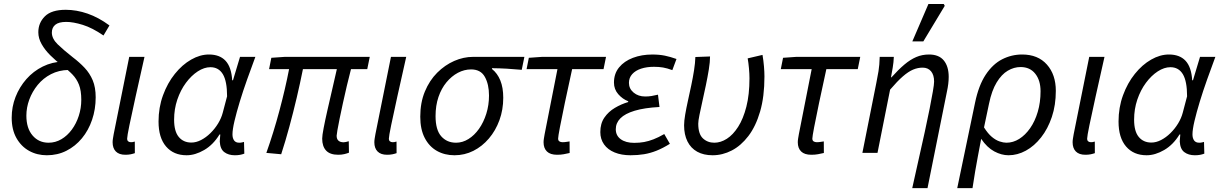

<svg xmlns="http://www.w3.org/2000/svg" viewBox="-20 -774 6180 972"><path d="M217.2 12Q167.4 12 127.2 -10.4Q87.1 -32.7 63.1 -75.3Q39.2 -117.8 39.2 -178.2Q39.2 -233.2 58.7 -283.3Q78.3 -333.3 113.5 -373.5Q148.8 -413.6 196.6 -437.2Q244.3 -460.8 300.4 -462.5L326.7 -419.9Q277.6 -418.9 238.1 -398.5Q198.6 -378.1 170.8 -344.1Q143.1 -310.1 128.3 -269.8Q113.5 -229.5 113.5 -188.6Q113.5 -124.6 144.9 -88.1Q176.2 -51.5 225.8 -51.5Q260.7 -51.5 290.9 -69.3Q321 -87.1 343.6 -117.8Q366.2 -148.5 378.8 -187.4Q391.5 -226.4 391.5 -268.7Q391.5 -315.4 379.9 -345Q368.3 -374.6 346.7 -397Q325.1 -419.4 294.3 -442Q262.7 -466.3 235.1 -493.6Q207.5 -520.9 190.8 -550.5Q174 -580 174 -610.8Q174 -658.2 207.2 -691.3Q240.4 -724.4 312.9 -724.4Q367.4 -724.4 423.3 -705.1Q479.3 -685.7 534.1 -645.2L503.9 -594.3Q447.5 -633.1 399.1 -648.1Q350.7 -663.1 315.4 -663.1Q277.7 -663.1 260.1 -648.8Q242.5 -634.5 242.5 -609.1Q242.5 -578.3 272.1 -549.5Q301.8 -520.7 348.2 -484.3Q382.3 -458.4 408.3 -430.8Q434.3 -403.2 449.4 -367.5Q464.4 -331.8 464.4 -281.3Q464.4 -221.1 446.2 -167.7Q428.1 -114.3 394.7 -73.9Q361.3 -33.5 316.3 -10.8Q271.3 12 217.2 12Z M614.8 9.5Q582.9 9.5 566.5 -7.1Q550.1 -23.6 550.1 -53.8Q550.1 -62.4 551.8 -72.8Q553.5 -83.1 555.6 -95.2L634.2 -486.1H711.5Q686.5 -375.1 666.6 -285.6Q646.6 -196.2 635.2 -140Q623.7 -83.8 623.7 -72.5Q623.7 -62.5 629.2 -58.3Q634.7 -54.1 642.8 -54.1Q646.5 -54.1 651.1 -54.6Q655.7 -55.1 662.4 -57.3L662.7 1.3Q653.5 4.6 641.6 7.1Q629.8 9.5 614.8 9.5Z M924.7 12Q858.8 12 820.7 -32.4Q782.6 -76.8 782.6 -158.5Q782.6 -229.9 805.3 -291.8Q827.9 -353.7 865.2 -400Q902.4 -446.4 947.6 -472.2Q992.7 -498.1 1037.7 -498.1Q1092.1 -498.1 1121.7 -466.5Q1151.3 -434.8 1155.5 -367.7H1159.5L1195.1 -486.1H1272.8Q1251.9 -430.1 1231.1 -371.7Q1210.3 -313.3 1193.8 -259Q1177.3 -204.7 1167.1 -161.5Q1156.9 -118.2 1156.9 -93.6Q1156.9 -75 1164.9 -63.3Q1172.9 -51.5 1191.5 -51.5Q1199.4 -51.5 1205.1 -53Q1210.9 -54.5 1215.3 -55.5L1216.9 3.8Q1206 7.9 1195 9.9Q1184 12 1168.6 12Q1136.7 12 1115.6 -3.8Q1094.5 -19.5 1092.6 -57.8Q1092.6 -63.5 1093.6 -73.3Q1094.5 -83.1 1095.2 -93.2H1091.2Q1059.7 -41.4 1013.9 -14.7Q968.1 12 924.7 12ZM948.8 -52.3Q972.9 -52.3 997.8 -65.1Q1022.7 -77.9 1045.1 -99.8Q1067.5 -121.8 1084 -148.7Q1100.4 -175.6 1107.7 -203.5L1129.6 -286.5Q1129.6 -362.9 1108.2 -398.4Q1086.8 -433.8 1045.3 -433.8Q1013.7 -433.8 981.1 -412.6Q948.6 -391.4 921.3 -354.7Q894.1 -318 877.7 -269.9Q861.4 -221.9 861.4 -168.2Q861.4 -109.1 885 -80.7Q908.5 -52.3 948.8 -52.3Z M1692.4 9.5Q1650.7 9.5 1630.9 -11.8Q1611.1 -33 1611.1 -72.3Q1611.1 -88 1618.5 -126.2Q1625.8 -164.5 1637.5 -215.7Q1649.2 -266.8 1661.8 -321.4Q1674.5 -375.9 1685.3 -424H1513.6Q1499.5 -353.4 1482.1 -279.3Q1464.7 -205.2 1444.9 -132.5Q1425.2 -59.7 1403.5 6.9L1328.4 0Q1365.2 -103.5 1394.7 -214.2Q1424.3 -324.8 1443.5 -424H1342.2L1353.6 -481.4L1421.3 -486.1H1851.9L1839.2 -424H1756.9Q1746.4 -384.4 1736 -340Q1725.7 -295.7 1716.2 -252.8Q1706.7 -209.9 1699.5 -174.2Q1692.3 -138.5 1688.2 -115.2Q1684.2 -92 1684.2 -87Q1684.2 -70.2 1693.3 -62Q1702.5 -53.7 1719.8 -53.7Q1724.8 -53.7 1731.1 -55.2Q1737.3 -56.7 1745.6 -59L1746.6 -1.1Q1737.7 2.6 1723.6 6.1Q1709.6 9.5 1692.4 9.5Z M1939.8 9.5Q1907.9 9.5 1891.5 -7.1Q1875.1 -23.6 1875.1 -53.8Q1875.1 -62.4 1876.8 -72.8Q1878.5 -83.1 1880.6 -95.2L1959.2 -486.1H2036.5Q2011.5 -375.1 1991.6 -285.6Q1971.6 -196.2 1960.2 -140Q1948.7 -83.8 1948.7 -72.5Q1948.7 -62.5 1954.2 -58.3Q1959.7 -54.1 1967.8 -54.1Q1971.5 -54.1 1976.1 -54.6Q1980.7 -55.1 1987.4 -57.3L1987.7 1.3Q1978.5 4.6 1966.6 7.1Q1954.8 9.5 1939.8 9.5Z M2280.9 12Q2230.9 12 2191.8 -10.1Q2152.7 -32.2 2130.2 -75.7Q2107.6 -119.2 2107.6 -183.2Q2107.6 -254.4 2130.9 -310.6Q2154.2 -366.8 2193.2 -405.8Q2232.3 -444.8 2279.5 -465.5Q2326.7 -486.1 2374.9 -486.1H2634.7L2621.3 -420.6Q2582.1 -424.3 2545.7 -426.3Q2509.2 -428.4 2470.6 -428.8V-424.8Q2498.1 -403.1 2512.9 -366.8Q2527.7 -330.6 2527.7 -279.1Q2527.7 -218.5 2508.4 -165.6Q2489.1 -112.7 2455 -72.8Q2421 -32.8 2376.5 -10.4Q2331.9 12 2280.9 12ZM2288.8 -51.5Q2321.7 -51.5 2351.6 -70.2Q2381.6 -88.8 2404.9 -121.7Q2428.2 -154.7 2441.9 -198.2Q2455.6 -241.8 2455.6 -290.6Q2455.6 -346.9 2434.6 -384.7Q2413.7 -422.6 2364.8 -422.6Q2330.4 -422.6 2298.1 -405.5Q2265.9 -388.3 2240.2 -357.3Q2214.5 -326.2 2199.7 -282.9Q2185 -239.7 2185 -186.4Q2185 -116.4 2213.7 -84Q2242.5 -51.5 2288.8 -51.5Z M2800.3 9.5Q2765.9 9.5 2748.9 -7.1Q2731.8 -23.6 2731.8 -53.8Q2731.8 -62.4 2733.5 -72.8Q2735.2 -83.1 2737.3 -95.2L2802.1 -424H2645.8L2657.2 -481.4L2724.2 -486.1H3048L3035.4 -424H2876.4Q2855.4 -329.1 2839.5 -253Q2823.5 -177 2814.5 -129.5Q2805.5 -82.1 2805.5 -72.5Q2805.5 -62.5 2811.9 -58.3Q2818.3 -54.1 2827.7 -54.1Q2838.3 -54.1 2846.7 -55.6Q2855.1 -57.1 2863.5 -58.1L2863.8 0.5Q2849.1 3.9 2834.2 6.7Q2819.4 9.5 2800.3 9.5Z M3171.8 12Q3126 12 3091.3 -2.3Q3056.6 -16.6 3037.9 -43.1Q3019.1 -69.7 3019.1 -105.4Q3019.1 -148.7 3039.6 -178.6Q3060.2 -208.6 3092.7 -227.8Q3125.1 -247 3160.3 -257.4V-261.4Q3131.6 -272.4 3109.9 -297.2Q3088.2 -322 3088.2 -356Q3088.2 -401.3 3114.1 -432.8Q3139.9 -464.4 3184.1 -481.2Q3228.3 -498 3282.3 -498Q3318 -498 3346 -492.2Q3373.9 -486.4 3404.7 -475.4L3383.7 -419Q3357 -428.8 3336.5 -432.3Q3316 -435.8 3290.7 -435.8Q3254 -435.8 3225.5 -426.4Q3197.1 -417.1 3180.5 -398.7Q3164 -380.3 3164 -354.6Q3164 -325 3187.7 -305.2Q3211.4 -285.5 3246.4 -285.5Q3263.3 -285.5 3278 -287.9Q3292.7 -290.3 3311 -294.7L3318.7 -232.4Q3241.9 -228.2 3192.9 -213.4Q3144 -198.6 3120.7 -175Q3097.4 -151.4 3097.4 -119.9Q3097.4 -87.3 3122.7 -69.1Q3148 -50.8 3190.4 -50.8Q3217.9 -50.8 3240.8 -55Q3263.7 -59.2 3288.2 -68.7Q3312.7 -78.1 3342.8 -95.4L3371.3 -46Q3335.2 -23.6 3303.8 -11.1Q3272.3 1.4 3240.7 6.7Q3209 12 3171.8 12Z M3587.6 12Q3542.1 12 3509.7 -5.9Q3477.3 -23.9 3460.3 -58Q3443.2 -92.1 3443.2 -139.8Q3443.2 -161.2 3448.7 -193.4Q3454.1 -225.5 3462.6 -263.8Q3471 -302.1 3479.5 -341.9Q3487.9 -381.7 3493.7 -418.7Q3499.5 -455.6 3500.3 -485.4L3574.6 -488.1Q3574.6 -460.7 3568.5 -422.9Q3562.4 -385.2 3553.6 -342.9Q3544.8 -300.6 3535.9 -261.4Q3527.1 -222.2 3521 -192Q3514.9 -161.7 3514.9 -148Q3514.9 -95.7 3538.4 -73.6Q3562 -51.5 3596.2 -51.5Q3628.4 -51.5 3659.7 -71.5Q3691 -91.5 3716.9 -132Q3742.8 -172.5 3758.5 -233.9Q3774.2 -295.3 3774.2 -377.6Q3774.2 -400.1 3771.6 -428.5Q3769 -457 3765.1 -478.5L3840.2 -496.1Q3845.2 -466.7 3847.6 -438Q3850 -409.4 3850 -386.9Q3850 -284.6 3828.1 -209.5Q3806.1 -134.3 3768.7 -85.4Q3731.3 -36.4 3684.6 -12.2Q3637.8 12 3587.6 12Z M4087.3 9.5Q4052.9 9.5 4035.9 -7.1Q4018.8 -23.6 4018.8 -53.8Q4018.8 -62.4 4020.5 -72.8Q4022.2 -83.1 4024.3 -95.2L4089.1 -424H3932.8L3944.2 -481.4L4011.2 -486.1H4335L4322.4 -424H4163.4Q4142.4 -329.1 4126.5 -253Q4110.5 -177 4101.5 -129.5Q4092.5 -82.1 4092.5 -72.5Q4092.5 -62.5 4098.9 -58.3Q4105.3 -54.1 4114.7 -54.1Q4125.3 -54.1 4133.7 -55.6Q4142.1 -57.1 4150.5 -58.1L4150.8 0.5Q4136.1 3.9 4121.2 6.7Q4106.4 9.5 4087.3 9.5Z M4598.2 178.5Q4614.8 103.2 4631.1 31Q4647.4 -41.2 4661.6 -105.9Q4675.8 -170.6 4686.2 -223.3Q4696.6 -275.9 4702.7 -311.5Q4708.9 -347.1 4708.9 -360.9Q4708.9 -394.4 4693.5 -413Q4678 -431.6 4650.9 -431.6Q4626.4 -431.6 4602.6 -421.6Q4578.7 -411.6 4550.7 -387.3Q4522.7 -363 4486.1 -320.1L4422.3 0H4345.8L4416.3 -353.6Q4422.3 -383 4427.4 -413.6Q4432.5 -444.3 4433.5 -486.1H4505Q4504 -459 4499.4 -431.7Q4494.9 -404.3 4490.6 -382.4H4493Q4528.1 -421.4 4558.2 -446.9Q4588.3 -472.4 4618.3 -485.2Q4648.3 -498.1 4683.1 -498.1Q4733.4 -498.1 4758.1 -467.8Q4782.8 -437.5 4782.8 -384.9Q4782.8 -368.2 4780.6 -349.6Q4778.4 -331 4773.4 -308L4675.5 178.5ZM4598.7 -564.4 4680.1 -753.6H4757.9L4762.8 -744.4L4654.3 -564.4Z M4826 178.5 4916.3 -254.4Q4934.4 -341.7 4970 -395.6Q5005.7 -449.4 5053.3 -473.8Q5101 -498.1 5154.5 -498.1Q5234.8 -498.1 5279.9 -447.2Q5325.1 -396.4 5325.1 -314.1Q5325.1 -241.8 5305 -182Q5284.9 -122.1 5250.6 -78.5Q5216.4 -34.8 5173.6 -11.4Q5130.8 12 5085.6 12Q5049.9 12 5013.4 -7.6Q4977 -27.1 4947.2 -71.1Q4938.3 -24.2 4930.9 15.1Q4923.5 54.5 4916.8 93.6Q4910.1 132.8 4903.3 178.5ZM5075.1 -51.5Q5109.1 -51.5 5139.8 -70.8Q5170.6 -90.1 5195.1 -125.1Q5219.7 -160.2 5233.7 -208Q5247.8 -255.7 5247.8 -312.1Q5247.8 -367 5221 -400.8Q5194.3 -434.6 5146.6 -434.6Q5113.3 -434.6 5081.9 -416.1Q5050.5 -397.7 5025.6 -356.7Q5000.6 -315.7 4986.9 -248.9L4961.6 -129Q4981.1 -97.8 5001.2 -81Q5021.4 -64.2 5040.7 -57.9Q5059.9 -51.5 5075.1 -51.5Z M5474.8 9.5Q5442.9 9.5 5426.5 -7.1Q5410.1 -23.6 5410.1 -53.8Q5410.1 -62.4 5411.8 -72.8Q5413.5 -83.1 5415.6 -95.2L5494.2 -486.1H5571.5Q5546.5 -375.1 5526.6 -285.6Q5506.6 -196.2 5495.2 -140Q5483.7 -83.8 5483.7 -72.5Q5483.7 -62.5 5489.2 -58.3Q5494.7 -54.1 5502.8 -54.1Q5506.5 -54.1 5511.1 -54.6Q5515.7 -55.1 5522.4 -57.3L5522.7 1.3Q5513.5 4.6 5501.6 7.1Q5489.8 9.5 5474.8 9.5Z M5784.7 12Q5718.8 12 5680.7 -32.4Q5642.6 -76.8 5642.6 -158.5Q5642.6 -229.9 5665.3 -291.8Q5687.9 -353.7 5725.2 -400Q5762.4 -446.4 5807.6 -472.2Q5852.7 -498.1 5897.7 -498.1Q5952.1 -498.1 5981.7 -466.5Q6011.3 -434.8 6015.5 -367.7H6019.5L6055.1 -486.1H6132.8Q6111.9 -430.1 6091.1 -371.7Q6070.3 -313.3 6053.8 -259Q6037.3 -204.7 6027.1 -161.5Q6016.9 -118.2 6016.9 -93.6Q6016.9 -75 6024.9 -63.3Q6032.9 -51.5 6051.5 -51.5Q6059.4 -51.5 6065.1 -53Q6070.9 -54.5 6075.3 -55.5L6076.9 3.8Q6066 7.9 6055 9.9Q6044 12 6028.6 12Q5996.7 12 5975.6 -3.8Q5954.5 -19.5 5952.6 -57.8Q5952.6 -63.5 5953.6 -73.3Q5954.5 -83.1 5955.2 -93.2H5951.2Q5919.7 -41.4 5873.9 -14.7Q5828.1 12 5784.7 12ZM5808.8 -52.3Q5832.9 -52.3 5857.8 -65.1Q5882.7 -77.9 5905.1 -99.8Q5927.5 -121.8 5944 -148.7Q5960.4 -175.6 5967.7 -203.5L5989.6 -286.5Q5989.6 -362.9 5968.2 -398.4Q5946.8 -433.8 5905.3 -433.8Q5873.7 -433.8 5841.1 -412.6Q5808.6 -391.4 5781.3 -354.7Q5754.1 -318 5737.7 -269.9Q5721.4 -221.9 5721.4 -168.2Q5721.4 -109.1 5745 -80.7Q5768.5 -52.3 5808.8 -52.3Z"/></svg>

Font: Source Sans 3 VF
Style: Italic
Weight: 200
Italic angle: -11°
Designer: Paul D. Hunt
Foundry: Adobe Systems Incorporated
Version: Version 3.042;hotconv 1.0.118;makeotfexe 2.5.65603